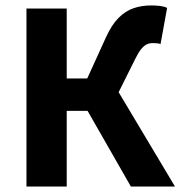

<svg xmlns="http://www.w3.org/2000/svg" viewBox="-20 -683 661 703"><path d="M76.9 0V-651.8H224.3V-395.7H299.4L367.8 -546Q388.5 -591.8 413.9 -617.3Q439.2 -642.9 469.2 -653Q499.1 -663.1 533.7 -663.1Q551.2 -663.1 566.3 -661.2Q581.3 -659.4 591.9 -654.1L567.8 -521.6Q563.4 -523.6 556.5 -524.4Q549.5 -525.2 539.6 -525.2Q527.2 -525.2 517.1 -520.5Q507 -515.7 496.7 -503Q486.5 -490.4 474.9 -466.8L414.4 -345.4L620.7 0H459.2L300.7 -277H224.3V0Z"/></svg>

Font: Source Sans 3
Style: Regular
Weight: 200
Designer: Paul D. Hunt
Foundry: Adobe
Version: Version 3.046;hotconv 1.0.118;makeotfexe 2.5.65603